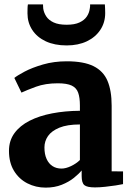

<svg xmlns="http://www.w3.org/2000/svg" viewBox="-20 -846 603 877"><path d="M188.5 11Q143.5 11 105.2 -8.5Q67 -28 44 -65.5Q21 -103 21 -157Q21 -203.5 46 -237.8Q71 -272 115.2 -294.5Q159.5 -317 218.2 -328.2Q277 -339.5 345 -340V-364Q345 -400 337.2 -422.2Q329.5 -444.5 307.8 -455Q286 -465.5 244 -465.5Q187 -465.5 144.2 -449.8Q101.5 -434 78 -423L45.5 -490Q58 -500.5 92.2 -518.8Q126.5 -537 176.5 -551.5Q226.5 -566 285 -566Q362.5 -566 407.2 -543.8Q452 -521.5 471 -476.8Q490 -432 490 -363.5V-63.5L542 -63V-5Q531 -2.5 508.5 1Q486 4.5 460.5 7.2Q435 10 414 10Q377.5 10 365.2 -0.5Q353 -11 353 -42V-67.5Q340.5 -52 317.5 -33.5Q294.5 -15 262 -2Q229.5 11 188.5 11ZM261 -76Q280.5 -76 304.2 -87.2Q328 -98.5 345 -115V-277.5Q287 -277.5 251.2 -262.8Q215.5 -248 199.2 -224.5Q183 -201 183 -172.5Q183 -141.5 192.8 -120Q202.5 -98.5 220 -87.2Q237.5 -76 261 -76ZM284.5 -638.5Q229.5 -638.5 189.2 -657.2Q149 -676 127.2 -709.5Q105.5 -743 105.5 -785Q105.5 -795 105.8 -807Q106 -819 107.5 -826H176.5Q176.5 -822 176.8 -817Q177 -812 177.5 -806.5Q180.5 -787.5 191.5 -770.8Q202.5 -754 225 -743.5Q247.5 -733 284.5 -733Q321 -733 343.2 -743.5Q365.5 -754 376.5 -770.5Q387.5 -787 390 -806Q391 -811.5 391.5 -816.8Q392 -822 391.5 -826H459Q459.5 -819 460 -807.2Q460.5 -795.5 460.5 -786Q460.5 -743 438.2 -709.5Q416 -676 376.5 -657.2Q337 -638.5 284.5 -638.5Z"/></svg>

Font: Merriweather 24pt ExtraBold
Style: Regular
Weight: 800
Version: Version 2.100